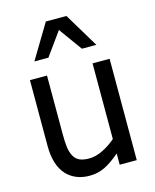

<svg xmlns="http://www.w3.org/2000/svg" viewBox="-123 -901 804 998"><g transform="rotate(-15 279.0 -401.5)"><path d="M332 -818.4H221.2L109.9 -633.3H185.5L275.4 -758.3L365.7 -633.3H443.4ZM491.2 -545.4H399.4V-138.2C354.5 -99.1 300.8 -72.3 257.8 -72.3C210.4 -72.3 187.5 -84 171.9 -112.8C164.6 -126.5 160.2 -142.6 157.7 -160.6C155.3 -178.7 154.3 -203.1 154.3 -234.9V-545.4H62.5V-191.4C62.5 -121.6 79.1 -69.3 111.8 -33.7C142.6 -1 185.1 15.1 233.9 15.1C263.7 15.1 291.5 9.3 316.9 -3.4C341.8 -15.6 369.6 -34.7 399.4 -60.5V0H491.2Z"/></g></svg>

Font: SG Kara SemiBold
Style: Regular
Weight: 400
Designer: Damoon Khanjanzadeh
Version: Version 1.000